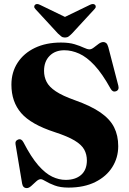

<svg xmlns="http://www.w3.org/2000/svg" viewBox="-20 -924 646 959"><path d="M322 13Q281.5 13 253.5 2.5Q225.5 -8 208.5 -18.5Q191.5 -29 183.5 -29Q173 -29 161 -18Q149 -7 136.8 4.2Q124.5 15.5 114 15.5Q94.5 15.5 90.5 -7L57.5 -204Q54.5 -221 70.5 -227Q87 -233 97 -213.5Q135.5 -139 171.2 -98.2Q207 -57.5 240.8 -41.5Q274.5 -25.5 308 -25.5Q356.5 -25.5 385 -50.2Q413.5 -75 414 -122Q414 -152.5 400.8 -176.8Q387.5 -201 352.8 -222Q318 -243 253.5 -264Q135 -302.5 86 -359Q37 -415.5 37 -501Q37 -563 67.8 -610.5Q98.5 -658 154.2 -684.8Q210 -711.5 284.5 -711.5Q325 -711.5 352.8 -703Q380.5 -694.5 398.2 -686Q416 -677.5 427 -677.5Q437 -677.5 448.8 -686.8Q460.5 -696 472.8 -705Q485 -714 496.5 -714Q504.5 -714 510.8 -708.5Q517 -703 521 -688.5L571 -496Q576.5 -474.5 559 -468Q542.5 -462.5 532.5 -481Q491 -556 452 -597.8Q413 -639.5 375.5 -656.2Q338 -673 301.5 -673Q255.5 -673 227.8 -645Q200 -617 200 -570Q200 -540 212.8 -515Q225.5 -490 258.8 -467.8Q292 -445.5 354 -423.5Q434.5 -395 482 -362Q529.5 -329 550 -288Q570.5 -247 570.5 -194Q570.5 -136.5 541 -89.5Q511.5 -42.5 455.8 -14.8Q400 13 322 13ZM339.5 -756.5Q330.5 -747.5 323 -742Q315.5 -736.5 304.5 -736.5Q293.5 -736.5 286.2 -742Q279 -747.5 269.5 -756.5L157 -878.5Q150.5 -885 151 -891.2Q151.5 -897.5 155.5 -900.5Q164.5 -908 181.5 -899L304.5 -839.5L427.5 -899Q444.5 -908 454 -900.5Q458 -897.5 458.2 -891.2Q458.5 -885 452 -878.5Z"/></svg>

Font: Fraunces 72pt
Style: Bold
Weight: 700
Version: Version 1.000;[b76b70a41]